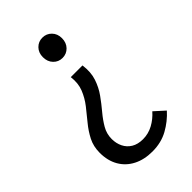

<svg xmlns="http://www.w3.org/2000/svg" viewBox="-233 -639 940 940"><g transform="rotate(-45 237.0 -169.0)"><path d="M240.6 218.9Q184 218.9 141.8 197.2Q99.5 175.5 76.3 135.5Q53.1 95.4 53.1 40.4Q53.1 -3.4 71 -38.5Q88.9 -73.7 115.1 -105.3Q141.4 -136.9 166.3 -168.8Q191.2 -200.8 206 -237.7Q220.8 -274.6 215 -321.6H296Q303 -269.5 289.5 -229.2Q276.1 -188.9 252.3 -155.8Q228.5 -122.6 203.1 -92.5Q177.8 -62.5 160.1 -31.9Q142.4 -1.4 142.4 34.5Q142.4 64.5 154.6 89.5Q166.9 114.6 191 129.1Q215.1 143.6 250.4 143.6Q287.5 143.6 320.4 125.9Q353.4 108.1 379 78.8L431.9 126.7Q396.4 166.4 348.8 192.7Q301.2 218.9 240.6 218.9ZM253.1 -416.3Q225.4 -416.3 206.4 -436.1Q187.4 -455.9 187.4 -487.2Q187.4 -517.8 206.4 -537.3Q225.4 -556.8 253.1 -556.8Q281.2 -556.8 300.3 -537.3Q319.5 -517.8 319.5 -487.2Q319.5 -455.9 300.3 -436.1Q281.2 -416.3 253.1 -416.3Z"/></g></svg>

Font: Noto Sans JP
Style: Regular
Weight: 100
Designer: Ryoko NISHIZUKA 西塚涼子 (kana, bopomofo & ideographs); Paul D. Hunt (Latin, Greek & Cyrillic); Sandoll Communications 산돌커뮤니
Foundry: Adobe
Version: Version 2.004;hotconv 1.0.118;makeotfexe 2.5.65603